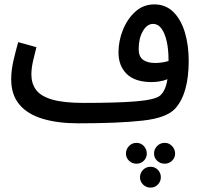

<svg xmlns="http://www.w3.org/2000/svg" viewBox="-20 -541 919 875"><path d="M336 21Q244 21 175 0.5Q106 -20 68.5 -64.5Q31 -109 31 -180Q31 -220 41.5 -265.5Q52 -311 63 -349L146 -326Q140 -303 131.5 -267Q123 -231 123 -201Q123 -161 144 -132Q165 -103 217 -87.5Q269 -72 363 -72Q513 -72 599 -79Q685 -86 709 -105Q735 -127 743 -180Q726 -173 707 -170Q688 -167 671 -167Q595 -167 557.5 -204Q520 -241 520 -302Q520 -355 540.5 -405.5Q561 -456 597.5 -488.5Q634 -521 683 -521Q735 -521 770 -486.5Q805 -452 822.5 -393.5Q840 -335 840 -264Q840 -116 780 -48Q742 -4 631.5 8.5Q521 21 337 21ZM612 -318Q612 -283 632 -268.5Q652 -254 687 -254Q719 -254 748 -263V-270Q748 -315 740 -351.5Q732 -388 716.5 -410Q701 -432 677 -432Q650 -432 631 -399Q612 -366 612 -318ZM602 205Q582 205 568 191.5Q554 178 554 159Q554 139 568 124.5Q582 110 602 110Q622 110 635.5 124.5Q649 139 649 159Q649 178 635.5 191.5Q622 205 602 205ZM731 205Q710 205 696 191.5Q682 178 682 159Q682 139 696 124.5Q710 110 731 110Q750 110 764 124.5Q778 139 778 159Q778 178 764 191.5Q750 205 731 205ZM666 314Q646 314 632 300Q618 286 618 267Q618 247 632 233Q646 219 666 219Q686 219 699.5 233Q713 247 713 267Q713 286 699.5 300Q686 314 666 314Z"/></svg>

Font: Noto Sans Arabic UI Cn Md
Style: Regular
Weight: 500
Width: 3
Designer: Monotype Design Team, Nadine Chahine and Nizar Qandah
Foundry: Monotype Imaging Inc.
Version: Version 2.010; ttfautohint (v1.8.4.7-5d5b)